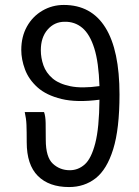

<svg xmlns="http://www.w3.org/2000/svg" viewBox="-20 -744 562 776"><path d="M145 -541Q145 -510 155.5 -480Q166 -450 192 -427.5Q218 -405 264.5 -395.5Q311 -386 382 -396Q379 -492 361 -549Q343 -606 312.5 -631.5Q282 -657 241 -656Q200 -656 172.5 -624.5Q145 -593 145 -541ZM259 12Q178 12 133 -33Q88 -78 88 -169Q88 -213 87 -239Q86 -265 80 -291H158Q164 -275 164.5 -247Q165 -219 165 -179Q165 -109 193.5 -82.5Q222 -56 262 -56Q296 -56 322.5 -79.5Q349 -103 365 -165Q381 -227 382 -341Q290 -329 228.5 -344Q167 -359 131.5 -391Q96 -423 81 -463.5Q66 -504 66 -542Q66 -596 89 -637Q112 -678 151.5 -701Q191 -724 238 -724Q349 -724 406 -632.5Q463 -541 463 -362Q463 -223 437.5 -141Q412 -59 366.5 -23.5Q321 12 259 12Z"/></svg>

Font: .
Style: 
Weight: 400
Designer: Paul D. Hunt, Dalton Maag
Foundry: Dalton Maag Ltd
Version: Version 1.200